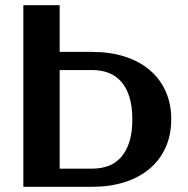

<svg xmlns="http://www.w3.org/2000/svg" viewBox="-20 -720 725 740"><path d="M335 -70Q369 -70 397.5 -80.5Q426 -91 446.5 -114Q467 -137 478.5 -173Q490 -209 490 -260Q490 -311 478.5 -347Q467 -383 446.5 -406Q426 -429 397.5 -439.5Q369 -450 335 -450H210V-70ZM70 0V-700H210V-520H335Q404 -520 460.5 -502Q517 -484 557 -450Q597 -416 618.5 -368Q640 -320 640 -260Q640 -200 618.5 -152Q597 -104 557 -70Q517 -36 460.5 -18Q404 0 335 0Z"/></svg>

Font: Prosto One
Style: Regular
Weight: 400
Designer: Pavel Emelyanov and Jovanny lemonad
Foundry: Pavel Emelyanov and Jovanny Lemonad
Version: Version 1.001